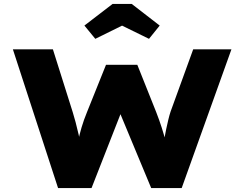

<svg xmlns="http://www.w3.org/2000/svg" viewBox="-20 -949 1233 969"><path d="M273 0 45 -700H247L347 -383Q354 -361 361.5 -332.5Q369 -304 376 -273.5Q383 -243 388.5 -217Q394 -191 395 -173H365Q368 -199 374 -233Q380 -267 391.5 -305.5Q403 -344 419 -383L515 -622H673L768 -384Q784 -343 796 -305.5Q808 -268 816.5 -234Q825 -200 827 -174L799 -173Q800 -188 803 -208.5Q806 -229 810 -252Q814 -275 819 -298.5Q824 -322 829.5 -345Q835 -368 841 -386L955 -700H1148L897 0H743L572 -411H603L442 0ZM461 -753 406 -820 548 -929H645L786 -820L732 -753L581 -827H611Z"/></svg>

Font: Lexend Peta ExtraBold
Style: Regular
Weight: 800
Version: Version 1.007